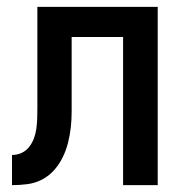

<svg xmlns="http://www.w3.org/2000/svg" viewBox="-20 -540 540 560"><path d="M15 0V-88Q30 -88 43 -94Q56 -100 65 -111.5Q74 -123 79 -136.5Q84 -150 86 -164.5Q88 -179 88.5 -193.5Q89 -208 89 -223V-520H440V0H339V-432H189V-259Q189 -237 189 -214Q189 -191 186.5 -168.5Q184 -146 178.5 -124Q173 -102 163 -81.5Q153 -61 138 -44Q123 -27 103 -16.5Q83 -6 60.5 -3Q38 0 15 0Z"/></svg>

Font: Iosevka SS18 Semibold
Style: Regular
Weight: 600
Monospace: yes
Designer: Belleve Invis
Foundry: Belleve Invis
Version: Version 25.1.1; ttfautohint (v1.8.4)